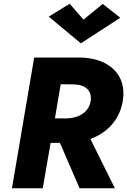

<svg xmlns="http://www.w3.org/2000/svg" viewBox="-20 -1008 681 1028"><path d="M427 -903 353 -988 241 -919 413 -776 624 -913 530 -987ZM163 -700 44 0H209L251 -243H301L406 0H595L464 -264C558 -298 623 -371 638 -471C659 -609 563 -698 407 -700H266ZM379 -556C439 -554 475 -521 465 -465C455 -407 402 -376 339 -374H274L305 -557Z"/></svg>

Font: Jost*
Style: Bold Italic
Weight: 700
Italic angle: -10°
Version: Version 3.7